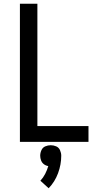

<svg xmlns="http://www.w3.org/2000/svg" viewBox="-20 -755 540 1022"><path d="M239 247Q272 213 289 167Q306 121 306 74Q306 59 299.5 44.5Q293 30 279 24Q265 18 250 18Q235 18 221 24Q207 30 200.5 44.5Q194 59 194 74Q194 86 198.5 98.5Q203 111 213.5 119Q224 127 237 129Q231 150 220.5 170.5Q210 191 195 207ZM86 0H451V-84H179V-735H86Z"/></svg>

Font: Iosevka SS08 Medium
Style: Regular
Weight: 500
Monospace: yes
Designer: Belleve Invis
Foundry: Belleve Invis
Version: Version 3.4.3; ttfautohint (v1.8.3)